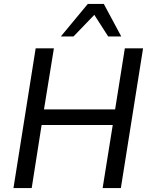

<svg xmlns="http://www.w3.org/2000/svg" viewBox="-20 -949 756 969"><path d="M48 0 160 -705H252L202 -397H561L610 -705H702L590 0H498L549 -318H190L140 0ZM287 -765 423 -929H504L592 -765H526L456 -874L351 -765Z"/></svg>

Font: Nunito Sans 10pt SemiCondensed Medium
Style: Italic
Weight: 500
Width: 4
Italic angle: -9°
Designer: Vernon Adams
Foundry: Vernon Adams
Version: Version 3.101;gftools[0.9.27]